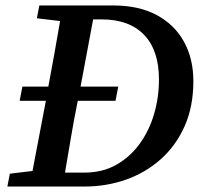

<svg xmlns="http://www.w3.org/2000/svg" viewBox="-20 -683 735 703"><path d="M115 -616 124 -663H395Q488 -663 553.5 -628Q619 -593 653.5 -530.5Q688 -468 688 -386Q688 -293 656 -221Q624 -149 568 -99.5Q512 -50 440.5 -25Q369 0 289 0H7L16 -47L99 -57L148 -314H52L62 -366H157Q168 -426 179 -486Q190 -546 200 -606ZM403 -314H265L264 -310Q251 -246 240 -181Q229 -116 218 -51H289Q355 -51 405.5 -79.5Q456 -108 491 -156Q526 -204 544 -265Q562 -326 562 -392Q562 -499 507.5 -555.5Q453 -612 352 -612H321L275 -366H413Z"/></svg>

Font: Source Serif Pro SemiBold
Style: Italic
Weight: 600
Italic angle: -12°
Designer: Frank Grießhammer
Foundry: Adobe Systems Incorporated
Version: Version 3.001;hotconv 1.0.111;makeotfexe 2.5.65597